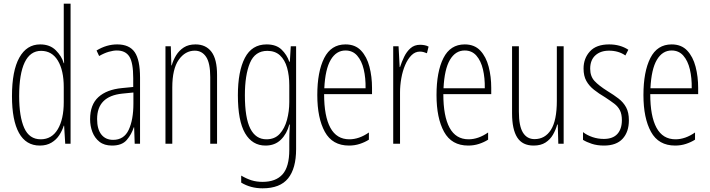

<svg xmlns="http://www.w3.org/2000/svg" viewBox="-20 -780 3854 1042"><path d="M196 10Q121 10 83 -58.5Q45 -127 45 -258Q45 -396 85 -467.5Q125 -539 198 -539Q251 -539 283 -507Q315 -475 326 -437H328Q327 -456 326.5 -473Q326 -490 326 -506V-760H363V0H334L328 -98H326Q318 -72 302 -47Q286 -22 259.5 -6Q233 10 196 10ZM201 -24Q261 -24 293.5 -78.5Q326 -133 326 -226V-307Q326 -398 294 -451Q262 -504 203 -504Q144 -504 114 -441.5Q84 -379 84 -258Q84 -147 111.5 -85.5Q139 -24 201 -24Z M616 -539Q682 -539 711 -497Q740 -455 740 -359V0H711L708 -89H706Q694 -51 668 -20.5Q642 10 588 10Q546 10 520 -10.5Q494 -31 481.5 -63.5Q469 -96 469 -133Q469 -212 514 -253Q559 -294 642 -302L703 -308V-356Q703 -440 682 -473Q661 -506 614 -506Q595 -506 570.5 -499Q546 -492 518 -476L504 -506Q558 -539 616 -539ZM644 -272Q507 -258 507 -134Q507 -79 530 -50Q553 -21 594 -21Q653 -21 678.5 -75.5Q704 -130 704 -218V-278Z M1041 -539Q1097 -539 1127.5 -499Q1158 -459 1158 -373V0H1121V-362Q1121 -438 1098.5 -471.5Q1076 -505 1037 -505Q985 -505 950 -455.5Q915 -406 915 -305V0H878V-529H907L910 -425H912Q920 -454 936 -480Q952 -506 977.5 -522.5Q1003 -539 1041 -539Z M1427 -539Q1479 -539 1508 -511Q1537 -483 1550 -445H1553L1558 -529H1587V29Q1587 134 1543.5 188Q1500 242 1405 242Q1340 242 1289 211V173Q1318 190 1345 198.5Q1372 207 1405 207Q1477 207 1513.5 166Q1550 125 1550 33V-8Q1550 -30 1550.5 -52Q1551 -74 1553 -104H1550Q1537 -54 1504.5 -22Q1472 10 1421 10Q1349 10 1310 -57Q1271 -124 1271 -263Q1271 -393 1309 -466Q1347 -539 1427 -539ZM1431 -504Q1364 -504 1336.5 -438.5Q1309 -373 1309 -263Q1309 -140 1338.5 -82Q1368 -24 1426 -24Q1471 -24 1498 -53.5Q1525 -83 1537.5 -129.5Q1550 -176 1550 -226V-317Q1550 -370 1538 -412.5Q1526 -455 1499.5 -479.5Q1473 -504 1431 -504Z M1855 -539Q1908 -539 1939.5 -505.5Q1971 -472 1985 -418Q1999 -364 1999 -303V-269H1739Q1739 -149 1773 -86.5Q1807 -24 1876 -24Q1929 -24 1982 -61V-22Q1960 -8 1932.5 1Q1905 10 1874 10Q1784 10 1743 -64.5Q1702 -139 1702 -264Q1702 -391 1739.5 -465Q1777 -539 1855 -539ZM1855 -506Q1805 -506 1775 -455.5Q1745 -405 1740 -301H1964Q1965 -357 1954 -403.5Q1943 -450 1918.5 -478Q1894 -506 1855 -506Z M2260 -537Q2270 -537 2282.5 -535Q2295 -533 2306 -527L2297 -491Q2290 -494 2280 -497Q2270 -500 2259 -500Q2233 -500 2213 -480Q2193 -460 2179 -427.5Q2165 -395 2158 -355.5Q2151 -316 2151 -278V0H2114V-529H2143L2149 -416H2151Q2160 -444 2173.5 -472Q2187 -500 2208 -518.5Q2229 -537 2260 -537Z M2502 -539Q2555 -539 2586.5 -505.5Q2618 -472 2632 -418Q2646 -364 2646 -303V-269H2386Q2386 -149 2420 -86.5Q2454 -24 2523 -24Q2576 -24 2629 -61V-22Q2607 -8 2579.5 1Q2552 10 2521 10Q2431 10 2390 -64.5Q2349 -139 2349 -264Q2349 -391 2386.5 -465Q2424 -539 2502 -539ZM2502 -506Q2452 -506 2422 -455.5Q2392 -405 2387 -301H2611Q2612 -357 2601 -403.5Q2590 -450 2565.5 -478Q2541 -506 2502 -506Z M3039 -529V0H3010L3007 -104H3004Q2996 -75 2981 -49Q2966 -23 2940.5 -6.5Q2915 10 2876 10Q2815 10 2787 -34Q2759 -78 2759 -165V-529H2796V-174Q2796 -96 2818 -60.5Q2840 -25 2881 -25Q2938 -25 2970 -75.5Q3002 -126 3002 -233V-529Z M3393 -127Q3393 -64 3359 -27Q3325 10 3258 10Q3221 10 3192 0.5Q3163 -9 3144 -21V-63Q3166 -46 3195.5 -36Q3225 -26 3257 -26Q3306 -26 3330.5 -53Q3355 -80 3355 -128Q3355 -160 3344.5 -181Q3334 -202 3313.5 -217.5Q3293 -233 3264 -252Q3230 -272 3203.5 -293Q3177 -314 3162 -341Q3147 -368 3147 -408Q3147 -463 3181.5 -501Q3216 -539 3286 -539Q3346 -539 3390 -510L3374 -479Q3337 -505 3285 -505Q3239 -505 3211 -479.5Q3183 -454 3183 -407Q3183 -366 3206.5 -340.5Q3230 -315 3278 -285Q3311 -265 3337 -245Q3363 -225 3378 -197.5Q3393 -170 3393 -127Z M3625 -539Q3678 -539 3709.5 -505.5Q3741 -472 3755 -418Q3769 -364 3769 -303V-269H3509Q3509 -149 3543 -86.5Q3577 -24 3646 -24Q3699 -24 3752 -61V-22Q3730 -8 3702.5 1Q3675 10 3644 10Q3554 10 3513 -64.5Q3472 -139 3472 -264Q3472 -391 3509.5 -465Q3547 -539 3625 -539ZM3625 -506Q3575 -506 3545 -455.5Q3515 -405 3510 -301H3734Q3735 -357 3724 -403.5Q3713 -450 3688.5 -478Q3664 -506 3625 -506Z"/></svg>

Font: Noto Sans Lao ExtraCondensed ExtraLight
Style: Regular
Weight: 200
Width: 2
Designer: Monotype Design Team
Foundry: Monotype Imaging Inc.
Version: Version 2.003; ttfautohint (v1.8.4.7-5d5b)